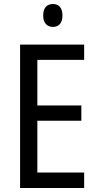

<svg xmlns="http://www.w3.org/2000/svg" viewBox="-20 -936 488 956"><path d="M244 -916C213 -916 195 -897 195 -858C195 -822 214 -802 244 -802C273 -802 291 -822 291 -858C291 -896 274 -916 244 -916ZM399 0V-77H166V-335H385V-411H166V-638H399V-714H80V0Z"/></svg>

Font: Noto Sans Ethiopic Condensed
Style: Regular
Weight: 400
Width: 3
Designer: Monotype Design Team
Foundry: Monotype Imaging Inc.
Version: Version 2.102